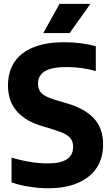

<svg xmlns="http://www.w3.org/2000/svg" viewBox="-20 -969 578 998"><path d="M40 -21V-150Q85 -136 134.5 -127.8Q184 -119.5 229 -119.5Q360 -119.5 360 -205Q360 -228.5 350.5 -244.2Q341 -260 318.2 -272.2Q295.5 -284.5 255 -296.5L202 -312.5Q21.5 -365 21.5 -524.5Q21.5 -595 54.2 -645.2Q87 -695.5 152.2 -722.5Q217.5 -749.5 313.5 -749.5Q359 -749.5 401.5 -744Q444 -738.5 478 -729V-599.5Q444.5 -609.5 405.2 -615Q366 -620.5 326.5 -620.5Q247 -620.5 212.2 -598Q177.5 -575.5 177.5 -535Q177.5 -513 186 -497.8Q194.5 -482.5 214.5 -471Q234.5 -459.5 271 -448.5L324 -433Q420 -405.5 468 -353.8Q516 -302 516 -218Q516 -147.5 482.2 -96.5Q448.5 -45.5 384.5 -18Q320.5 9.5 231.5 9.5Q183.5 9.5 132.5 1.5Q81.5 -6.5 40 -21ZM205 -797 289.5 -949H450L342 -797Z"/></svg>

Font: Encode Sans Semi Condensed
Style: Bold
Weight: 700
Width: 4
Designer: Multiple Designers
Foundry: Impallari Type
Version: Version 2.000